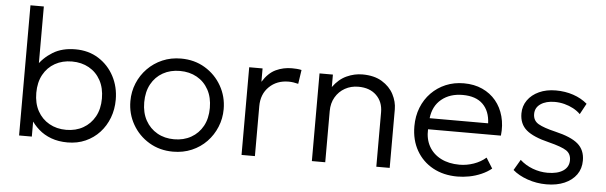

<svg xmlns="http://www.w3.org/2000/svg" viewBox="-48 -882 3338 1058"><g transform="rotate(5 1621.5 -352.5)"><path d="M351 15Q300.5 15 260.5 0.2Q220.5 -14.5 190.8 -40.8Q161 -67 141 -100.5L152.5 -116.5V0H82V-720H156V-371.5L142.5 -388Q174.5 -437 225.8 -468.5Q277 -500 350.5 -500Q423.5 -500 478.8 -465Q534 -430 564.8 -371.5Q595.5 -313 595.5 -242.5Q595.5 -189 577.8 -142.2Q560 -95.5 527.5 -60.2Q495 -25 450.2 -5Q405.5 15 351 15ZM337.5 -53.5Q390.5 -53.5 431.2 -76.8Q472 -100 495.5 -142.2Q519 -184.5 519 -242.5Q519 -300.5 495.8 -343Q472.5 -385.5 431.5 -408.5Q390.5 -431.5 337.5 -431.5Q284.5 -431.5 243.5 -408.5Q202.5 -385.5 179.2 -343Q156 -300.5 156 -242.5Q156 -184.5 179.2 -142.2Q202.5 -100 243.5 -76.8Q284.5 -53.5 337.5 -53.5Z M934.5 15Q860.5 15 802 -20Q743.5 -55 710 -113.8Q676.5 -172.5 676.5 -242.5Q676.5 -295 695.8 -341.5Q715 -388 750 -423.8Q785 -459.5 832 -479.8Q879 -500 934.5 -500Q1009 -500 1067.2 -465Q1125.5 -430 1159 -371.2Q1192.5 -312.5 1192.5 -242.5Q1192.5 -190.5 1173.2 -143.8Q1154 -97 1119.5 -61.2Q1085 -25.5 1037.8 -5.2Q990.5 15 934.5 15ZM934.5 -53.5Q987.5 -53.5 1028.5 -76.8Q1069.5 -100 1092.8 -142.2Q1116 -184.5 1116 -242.5Q1116 -300.5 1092.8 -343Q1069.5 -385.5 1028.5 -408.5Q987.5 -431.5 934.5 -431.5Q881.5 -431.5 840.5 -408.5Q799.5 -385.5 776.2 -343Q753 -300.5 753 -242.5Q753 -184.5 776.5 -142.2Q800 -100 840.8 -76.8Q881.5 -53.5 934.5 -53.5Z M1312.5 0V-485H1386.5V-411Q1418 -461.5 1459.2 -480.8Q1500.5 -500 1547.5 -500Q1561 -500 1574.8 -499Q1588.5 -498 1601 -495L1589.5 -417.5Q1576 -421 1562.8 -423Q1549.5 -425 1536 -425Q1471 -425 1428.8 -384Q1386.5 -343 1386.5 -276V0Z M1701.5 0V-485H1775.5V-416Q1808 -461 1850.8 -480.5Q1893.5 -500 1938 -500Q2003 -500 2046.2 -473.8Q2089.5 -447.5 2110.8 -406.8Q2132 -366 2132 -324V0H2058V-301.5Q2058 -359 2021.2 -394.8Q1984.5 -430.5 1921.5 -430.5Q1880.5 -430.5 1847.5 -412Q1814.5 -393.5 1795 -360.2Q1775.5 -327 1775.5 -283V0Z M2507 15Q2430.5 15 2372 -17Q2313.5 -49 2280.5 -106.8Q2247.5 -164.5 2247.5 -241Q2247.5 -296.5 2266.2 -344Q2285 -391.5 2319.2 -426.5Q2353.5 -461.5 2399.2 -480.8Q2445 -500 2499 -500Q2556.5 -500 2601.5 -479.5Q2646.5 -459 2676.8 -422.5Q2707 -386 2720.2 -336.8Q2733.5 -287.5 2727 -230.5H2324Q2321.5 -176.5 2344 -136.2Q2366.5 -96 2410 -73.5Q2453.5 -51 2513.5 -51Q2553 -51 2591.8 -64.5Q2630.5 -78 2659 -103L2695 -45.5Q2670.5 -25.5 2638.8 -11.8Q2607 2 2573.2 8.5Q2539.5 15 2507 15ZM2327.5 -292H2651Q2648.5 -359.5 2609.8 -397.5Q2571 -435.5 2498 -435.5Q2427.5 -435.5 2381.2 -397.5Q2335 -359.5 2327.5 -292Z M3000 15Q2945 15 2895 -2.5Q2845 -20 2813 -48L2847.5 -107Q2877.5 -79.5 2918 -64.2Q2958.5 -49 3000.5 -49Q3055.5 -49 3086.8 -70Q3118 -91 3118 -128.5Q3118 -164 3091.5 -181.5Q3065 -199 2993.5 -217Q2906.5 -238 2867.8 -271Q2829 -304 2829 -362.5Q2829 -403.5 2851.8 -435.8Q2874.5 -468 2914.8 -486.5Q2955 -505 3007.5 -505Q3059 -505 3103.8 -490Q3148.5 -475 3182 -446.5L3149.5 -386.5Q3132.5 -403.5 3109.5 -415.8Q3086.5 -428 3060.2 -434.8Q3034 -441.5 3006.5 -441.5Q2959 -441.5 2929 -421.2Q2899 -401 2899 -365.5Q2899 -329 2928.8 -311.5Q2958.5 -294 3024 -278.5Q3111.5 -258 3150.2 -224.8Q3189 -191.5 3189 -133Q3189 -88 3165.5 -55Q3142 -22 3099.5 -3.5Q3057 15 3000 15Z"/></g></svg>

Font: Geologica Cursive ExtraLight
Style: Regular
Weight: 250
Designer: Sindre Bremnes, Frode Helland
Foundry: Monokrom Skriftforlag AS
Version: Version 1.010;gftools[0.9.28]